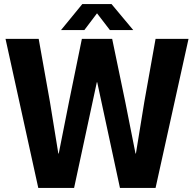

<svg xmlns="http://www.w3.org/2000/svg" viewBox="-20 -918 948 938"><path d="M7 -728H169L224 -420L265 -168H267L317 -420L380 -728H528L592 -420L642 -168H644L685 -420L740 -728H901L740 0H566L455 -516H453L342 0H167ZM278 -771 382 -898H525L631 -771H517L454 -853L392 -771Z"/></svg>

Font: Murecho SemiBold
Style: Regular
Weight: 600
Designer: Neil Summerour
Foundry: Positype
Version: Version 1.010; ttfautohint (v1.8.3)